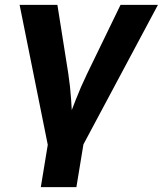

<svg xmlns="http://www.w3.org/2000/svg" viewBox="-20 -566 670 790"><path d="M177.4 34 60.7 -545.9H216.2L261.1 -262.5Q269.2 -209.6 272.7 -155.3Q276.1 -101 279.6 -43.1H248.1Q270.6 -101 291.6 -155.2Q312.6 -209.3 338.4 -262.5L475.9 -545.9H629.8L320.1 34ZM147.9 204.1 182.1 -3.9H328.5L294.3 204.1Z"/></svg>

Font: Inter
Style: Italic
Weight: 400
Italic angle: -9.3988°
Designer: Rasmus Andersson
Foundry: rsms
Version: Version 4.001;git-66647c0bb